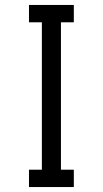

<svg xmlns="http://www.w3.org/2000/svg" viewBox="-20 -755 415 775"><path d="M97 0V-70H149V-665H97V-735H278V-665H226V-70H278V0Z"/></svg>

Font: Iosevka Julsh Curly
Style: Regular
Weight: 400
Designer: Belleve Invis
Foundry: Belleve Invis
Version: Version 15.0.2; ttfautohint (v1.8.4)